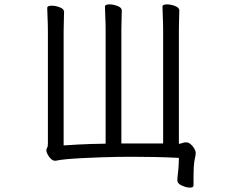

<svg xmlns="http://www.w3.org/2000/svg" viewBox="-20 -728 1040 878"><path d="M726 -592Q726 -623 724.5 -652Q723 -681 723 -698Q723 -708 744 -708Q761 -708 780.5 -700.5Q800 -693 800 -680Q800 -668 799 -642.5Q798 -617 798 -591V-70Q809 -72 815.5 -74.5Q822 -77 832 -77Q842 -77 852 -68.5Q862 -60 868.5 -48.5Q875 -37 875 -29Q875 -18 871.5 -5Q868 8 866 38Q865 60 865 82Q865 104 865 120Q865 130 848 130Q832 130 811.5 120.5Q791 111 791 98Q791 85 793 70.5Q795 56 796 42Q797 30 797.5 17Q798 4 798 -6Q740 -9 688 -10Q636 -11 592 -11Q592 -11 570.5 -11Q549 -11 514.5 -10.5Q480 -10 439 -8.5Q398 -7 357.5 -5Q317 -3 284.5 0Q252 3 235 7H231Q222 7 213 -1.5Q204 -10 198 -21.5Q192 -33 192 -40Q192 -47 195.5 -52.5Q199 -58 199 -70V-586Q199 -617 197.5 -646Q196 -675 196 -692Q196 -702 217 -702Q234 -702 253.5 -694.5Q273 -687 273 -674Q273 -662 272 -636.5Q271 -611 271 -585V-63Q282 -64 335 -67Q388 -70 463 -71V-592Q463 -623 461.5 -652Q460 -681 460 -698Q460 -708 481 -708Q498 -708 517.5 -700.5Q537 -693 537 -680Q537 -668 536 -642.5Q535 -617 535 -591V-72H726Z"/></svg>

Font: Moon Stars Kai HW
Style: Regular
Weight: 400
Designer: GuiWonder
Version: Version 1.101